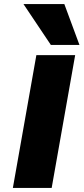

<svg xmlns="http://www.w3.org/2000/svg" viewBox="-20 -920 409 940"><path d="M95 -900H295L369 -700H229ZM158 -650H348L233 0H43Z"/></svg>

Font: Overused Grotesk Black
Style: Italic
Weight: 900
Italic angle: -10°
Version: Version 0.003